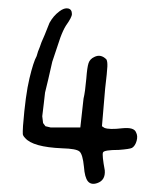

<svg xmlns="http://www.w3.org/2000/svg" viewBox="-20 -547 395 468"><path d="M83 -263.7 85 -247.1 90.8 -239.3 103.5 -236.3H175.8L183.6 -306.6Q187.5 -322.3 190.4 -355.5Q192.4 -382.8 195.8 -393.1Q199.2 -403.3 210 -408.2Q225.6 -416 239.3 -402.3Q242.2 -397.5 241.7 -384.8Q241.2 -372.1 236.3 -331.1L228.5 -239.3L234.4 -235.4Q246.1 -230.5 278.3 -234.4Q306.6 -237.3 311.5 -224.6Q316.4 -215.8 313 -203.6Q309.6 -191.4 301.8 -186.5Q295.9 -183.6 269.5 -181.6Q233.4 -181.6 231 -175.3Q228.5 -168.9 235.4 -131.8Q237.3 -107.4 216.8 -100.6Q202.1 -95.7 194.3 -105Q186.5 -114.3 184.6 -140.6Q181.6 -170.9 173.8 -177.7Q166 -184.6 131.8 -185.5Q59.6 -188.5 41 -210.9Q36.1 -215.8 35.6 -220.2Q35.2 -224.6 36.1 -240.2Q42 -315.4 51.8 -356Q61.5 -396.5 69.3 -410.2Q72.3 -421.9 77.1 -432.6Q79.1 -440.4 88.9 -461.9Q96.7 -481.4 100.6 -491.2Q105.5 -500 111.3 -506.8Q117.2 -513.7 125 -519.5Q136.7 -528.3 146 -526.4Q155.3 -524.4 155.3 -512.7Q155.3 -504.9 140.6 -484.4Q133.8 -473.6 127 -455.1Q118.2 -428.7 107.4 -396.5Q96.7 -348.6 89.8 -321.3L86.9 -295.9Z"/></svg>

Font: JasonHandwriting3
Style: Regular
Weight: 400
Version: Version 1.24.9